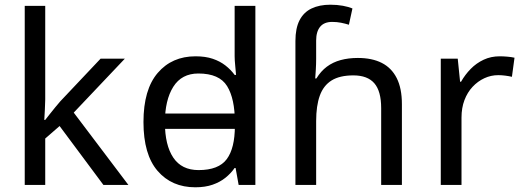

<svg xmlns="http://www.w3.org/2000/svg" viewBox="-20 -785 2219 815"><path d="M172 -363Q172 -347 170.5 -321Q169 -295 168 -276H172Q178 -284 190 -299Q202 -314 214.5 -329.5Q227 -345 236 -355L407 -536H510L293 -307L525 0H419L233 -250L172 -197V0H85V-760H172Z M638 -238V-303H1014V-238ZM809 10Q709 10 649 -59.5Q589 -129 589 -267Q589 -405 649.5 -475.5Q710 -546 810 -546Q852 -546 883 -535.5Q914 -525 937 -507Q960 -489 976 -467H982Q981 -480 978.5 -505.5Q976 -531 976 -546V-760H1064V0H993L980 -72H976Q960 -49 937 -30.5Q914 -12 882.5 -1Q851 10 809 10ZM823 -63Q908 -63 942.5 -109.5Q977 -156 977 -250V-266Q977 -366 944 -419.5Q911 -473 822 -473Q751 -473 715.5 -416.5Q680 -360 680 -265Q680 -169 715.5 -116Q751 -63 823 -63Z M1234 -611Q1234 -665 1251.5 -699Q1269 -733 1302.5 -749Q1336 -765 1382 -765Q1411 -765 1435.5 -760.5Q1460 -756 1476 -749L1461 -680Q1445 -685 1427.5 -688.5Q1410 -692 1390 -692Q1356 -692 1339 -671.5Q1322 -651 1322 -613V-535Q1322 -513 1320.5 -488Q1319 -463 1318 -452H1323Q1342 -483 1367.5 -502Q1393 -521 1426 -530Q1459 -539 1499 -539Q1559 -539 1600.5 -518Q1642 -497 1664 -453.5Q1686 -410 1686 -343V0H1598V-326Q1598 -398 1569 -431.5Q1540 -465 1480 -465Q1422 -465 1387.5 -443.5Q1353 -422 1337.5 -379Q1322 -336 1322 -271V0H1234Z M2101 -546Q2116 -546 2133.5 -544.5Q2151 -543 2164 -540L2153 -459Q2140 -462 2124.5 -464Q2109 -466 2095 -466Q2064 -466 2036 -453Q2008 -440 1986 -416.5Q1964 -393 1951.5 -360Q1939 -327 1939 -286V0H1851V-536H1923L1933 -438H1937Q1954 -468 1978 -492.5Q2002 -517 2033 -531.5Q2064 -546 2101 -546Z"/></svg>

Font: hexukannada05
Style: Book
Weight: 400
Designer: Jelle Bosma - Monotype Design Team
Foundry: Monotype Imaging Inc.
Version: Version 2.003